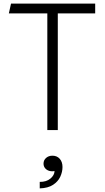

<svg xmlns="http://www.w3.org/2000/svg" viewBox="-20 -720 582 1063"><path d="M242 0V-646H29L41 -700H507V-646H300V0ZM200 323V287Q236.5 287.5 259 268.8Q281.5 250 282 227Q266 230 252 225.8Q238 221.5 229.5 211Q221 200.5 221 186Q221 167 235 154.5Q249 142 270.5 142Q295.5 142 310.8 159.2Q326 176.5 326 204.5Q326 231.5 313.8 258.2Q301.5 285 273.8 303.2Q246 321.5 200 323Z"/></svg>

Font: Geologica-Sharp
Style: Regular
Weight: 100
Designer: Sindre Bremnes, Frode Helland
Foundry: Monokrom Skriftforlag AS
Version: Version 1.010;gftools[0.9.28]